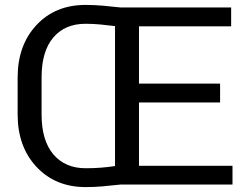

<svg xmlns="http://www.w3.org/2000/svg" viewBox="-20 -741 997 771"><path d="M913.6 0H465.3Q420.4 4.9 388.7 7.6Q356.9 10.3 324.2 10.3Q202.6 10.3 126.7 -70.8Q50.8 -151.9 50.8 -281.2V-429.7Q50.8 -559.1 126.2 -640.1Q201.7 -721.2 323.2 -721.2Q356.9 -721.2 391.8 -718.3Q426.8 -715.3 465.3 -710.9H908.2V-635.3H538.1V-405.3H863.8V-329.6H538.1V-75.2H913.6ZM324.2 -65.4Q354 -65.4 383.8 -67.6Q413.6 -69.8 441.9 -74.2V-636.2Q412.1 -640.1 382.3 -642.8Q352.5 -645.5 323.2 -645.5Q240.7 -645.5 193.8 -590.1Q147 -534.7 147 -430.7V-281.2Q147 -176.8 194.3 -121.1Q241.7 -65.4 324.2 -65.4Z"/></svg>

Font: GeogebraSans
Style: Regular
Weight: 400
Designer: Google
Version: Version 1.100140; 2013